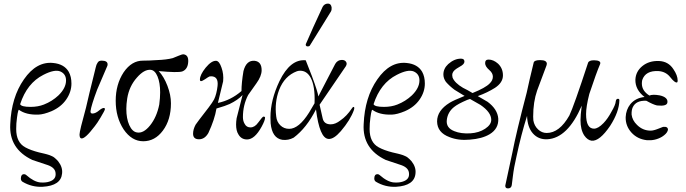

<svg xmlns="http://www.w3.org/2000/svg" viewBox="-20 -771 3814 1067"><path d="M362 -372Q377 -345 377 -307Q377 -260 348 -218Q319 -176 266 -153Q223 -135 193 -134Q124 -132 85 -161Q78 -158 71 -85Q70 -74 70 -54Q70 21 121 48Q150 64 197 76Q201 77 212 79.5Q223 82 227 83Q231 84 240.5 86.5Q250 89 255 91Q260 93 268 96.5Q276 100 281 104Q286 108 292 113.5Q298 119 303 125Q329 158 325 193Q319 261 217 267Q157 270 105 239Q96 233 96 221Q96 197 114 197Q121 197 126 202Q169 240 205 243Q235 245 255 238Q292 226 289 193Q288 162 247 147Q218 138 160 118Q29 56 37 -81Q43 -230 113 -330Q183 -431 276 -421Q337 -415 362 -372ZM347 -324Q347 -360 315 -374Q283 -387 221 -355Q130 -309 92 -192Q98 -177 150 -177Q191 -177 224 -190Q270 -208 305 -241Q347 -282 347 -324Z M577 -406Q548 -337 520 -273Q487 -185 483 -153Q482 -140 494 -140Q511 -140 533 -159Q548 -171 557 -171Q563 -171 563 -164Q563 -158 539 -118Q520 -86 507 -70Q451 4 431 -2Q422 -4 422 -24Q422 -43 458 -173Q471 -232 508 -380Q509 -383 511.5 -394.5Q514 -406 516 -410.5Q518 -415 522 -422Q526 -429 531.5 -431.5Q537 -434 545 -434Q578 -434 578 -413Q578 -408 577 -406Z M1026 -428Q1024 -386 993 -374Q968 -366 862 -376Q891 -345 910.5 -294Q930 -243 930 -197Q930 -105 885 -45Q841 14 776 14Q712 14 667 -52Q623 -119 623 -211Q623 -302 667 -369Q712 -435 776 -434Q808 -434 851 -437Q906 -439 940 -448Q941 -448 972 -461Q992 -470 1001 -469Q1028 -465 1026 -428ZM865 -190Q870 -228 870 -257Q870 -311 855.5 -346Q841 -381 817 -383Q781 -386 741 -340Q698 -292 687 -224Q682 -192 682 -166Q682 -112 698.5 -75.5Q715 -39 741 -35Q777 -28 814 -74Q851 -120 865 -190Z M1434 -67Q1395 4 1353 4Q1321 4 1305 -24Q1292 -44 1292 -79Q1292 -94 1295 -114L1328 -243Q1302 -215 1256 -193Q1235 -183 1183 -168Q1173 -107 1138 -32Q1118 3 1086 3Q1053 3 1053 -28Q1053 -52 1067 -78Q1073 -88 1139 -173Q1161 -202 1170 -219Q1184 -249 1189 -293Q1195 -347 1153 -347Q1146 -347 1144 -346Q1137 -343 1120 -331Q1103 -320 1098 -320Q1091 -320 1091 -329Q1091 -355 1123 -395Q1156 -435 1182 -433Q1199 -431 1211 -395Q1224 -359 1220 -319Q1213 -287 1191 -199Q1263 -214 1322 -265Q1322 -310 1333 -376Q1349 -438 1396 -433Q1434 -428 1434 -381Q1434 -348 1405 -308L1359 -243Q1330 -187 1330 -120Q1330 -98 1340 -82Q1350 -63 1372 -63Q1396 -63 1415 -90Q1439 -123 1444 -123Q1453 -123 1453 -117Q1453 -102 1434 -67Z M1947 -160Q1927 -104 1874 -42Q1834 4 1805 1Q1756 -3 1736 -163Q1684 -60 1612 -6Q1582 10 1549 6Q1492 -3 1484 -86Q1483 -97 1483 -119Q1483 -215 1533 -320Q1593 -444 1679 -436Q1710 -357 1713 -349Q1747 -258 1749 -235L1843 -416Q1856 -438 1880 -438Q1895 -438 1902 -429Q1911 -418 1902 -403L1756 -189L1773 -114Q1780 -80 1818 -80Q1844 -80 1872 -102Q1907 -126 1935 -168Q1941 -177 1944 -177Q1952 -177 1947 -160ZM1698 -146 1728 -197Q1732 -292 1706 -340Q1685 -378 1648 -378Q1639 -378 1630 -375Q1561 -349 1531 -271Q1505 -202 1515 -124Q1518 -94 1538 -74.5Q1558 -55 1587 -55Q1641 -55 1698 -146ZM1773 -733Q1783 -751 1803 -751Q1820 -751 1823 -729Q1824 -716 1819 -707L1702 -518Q1699 -513 1691 -513Q1679 -513 1679 -523Q1679 -526 1680 -527Q1716 -611 1773 -733Z M2326 -372Q2341 -345 2341 -307Q2341 -260 2312 -218Q2283 -176 2230 -153Q2187 -135 2157 -134Q2088 -132 2049 -161Q2042 -158 2035 -85Q2034 -74 2034 -54Q2034 21 2085 48Q2114 64 2161 76Q2165 77 2176 79.5Q2187 82 2191 83Q2195 84 2204.5 86.5Q2214 89 2219 91Q2224 93 2232 96.5Q2240 100 2245 104Q2250 108 2256 113.5Q2262 119 2267 125Q2293 158 2289 193Q2283 261 2181 267Q2121 270 2069 239Q2060 233 2060 221Q2060 197 2078 197Q2085 197 2090 202Q2133 240 2169 243Q2199 245 2219 238Q2256 226 2253 193Q2252 162 2211 147Q2182 138 2124 118Q1993 56 2001 -81Q2007 -230 2077 -330Q2147 -431 2240 -421Q2301 -415 2326 -372ZM2311 -324Q2311 -360 2279 -374Q2247 -387 2185 -355Q2094 -309 2056 -192Q2062 -177 2114 -177Q2155 -177 2188 -190Q2234 -208 2269 -241Q2311 -282 2311 -324Z M2749 -112Q2752 -56 2701 -25Q2659 0 2591 5Q2528 11 2478 -9Q2410 -34 2409 -96Q2409 -157 2479 -200Q2500 -213 2562 -238Q2560 -239 2558 -240.5Q2556 -242 2555 -242Q2511 -268 2506 -272Q2479 -292 2458 -316Q2444 -336 2444 -357Q2444 -390 2471 -415Q2505 -445 2541 -445Q2557 -445 2560 -435Q2565 -420 2546 -407L2518 -390Q2493 -374 2493 -354Q2493 -350 2495 -340Q2507 -310 2553 -283Q2578 -271 2606 -254Q2678 -283 2701 -307Q2719 -324 2719 -345Q2719 -365 2699 -382Q2676 -402 2676 -420Q2676 -440 2695 -440Q2722 -440 2748 -417Q2775 -391 2775 -352Q2775 -312 2731 -283Q2688 -256 2638 -238Q2637 -237 2635 -237L2690 -205Q2745 -164 2749 -112ZM2577 -216Q2525 -194 2503 -176Q2468 -148 2463 -104Q2458 -60 2505 -42Q2541 -27 2594 -30Q2642 -33 2676 -55.5Q2710 -78 2710 -105Q2710 -147 2650 -188L2592 -221Q2587 -220 2577 -216Z M3422 -214Q3421 -150 3371 -72Q3312 15 3268 11Q3245 8 3227 -18Q3206 -50 3206 -103Q3206 -131 3213 -184Q3135 -3 3021 3Q2972 5 2941.5 -29.5Q2911 -64 2909 -127Q2876 -23 2850 100Q2836 159 2830 210L2824 258Q2821 276 2803 276Q2787 276 2788 260L2827 79Q2849 -35 2907 -256Q2921 -322 2946 -424Q2950 -437 2982 -437Q3019 -437 3019 -416Q3019 -413 3017 -407L2965 -268Q2943 -205 2943 -123Q2943 -107 2944 -102Q2949 -72 2970 -52Q2991 -32 3018 -32Q3089 -32 3144 -129Q3168 -178 3248 -422Q3253 -436 3281 -436Q3301 -436 3310 -430.5Q3319 -425 3315 -415Q3294 -366 3255 -249Q3237 -179 3237 -137Q3237 -56 3281 -56Q3304 -56 3334 -87Q3358 -112 3378 -150Q3401 -189 3402 -208Q3404 -222 3414 -222Q3422 -222 3422 -214Z M3742 -313Q3731 -309 3704 -343Q3680 -373 3640 -376Q3567 -380 3549 -326Q3547 -316 3547 -307Q3547 -266 3589 -240Q3607 -248 3646 -241Q3669 -236 3680 -226Q3691 -216 3689 -202Q3687 -179 3631 -185Q3609 -190 3572 -211Q3514 -214 3496 -174Q3489 -158 3490 -134Q3494 -102 3520 -77Q3552 -45 3596 -45Q3612 -45 3638 -55.5Q3664 -66 3665 -66Q3692 -69 3692 -50Q3692 -47 3690 -43Q3684 -27 3659 -11Q3620 12 3574 8Q3522 2 3489 -34.5Q3456 -71 3457 -120Q3459 -162 3483 -192Q3512 -227 3562 -232Q3510 -272 3511 -328Q3513 -374 3550 -404Q3587 -434 3642 -432Q3694 -430 3722 -387Q3746 -352 3746 -323Q3746 -314 3742 -313Z"/></svg>

Font: GFS Gazis
Style: Regular
Weight: 400
Designer: George Matthiopoulos
Foundry: George Matthiopoulos
Version: Version 1.0